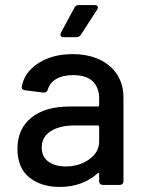

<svg xmlns="http://www.w3.org/2000/svg" viewBox="-20 -731 557 759"><path d="M468 -348V-15Q468 -8 464 -4Q460 0 453 0H387Q380 0 376 -4Q372 -8 372 -15V-43Q372 -46 370 -47Q368 -48 366 -46Q338 -20 299.5 -6Q261 8 216 8Q143 8 96 -29.5Q49 -67 49 -143Q49 -221 103.5 -265.5Q158 -310 256 -310H367Q372 -310 372 -315V-341Q372 -385 346.5 -409.5Q321 -434 269 -434Q228 -434 202.5 -419Q177 -404 169 -377Q165 -364 152 -365L80 -374Q73 -375 69 -378.5Q65 -382 66 -387Q75 -444 130.5 -480.5Q186 -517 267 -517Q328 -517 373.5 -495.5Q419 -474 443.5 -435.5Q468 -397 468 -348ZM372 -172V-230Q372 -235 367 -235H274Q215 -235 180 -212Q145 -189 145 -148Q145 -111 171.5 -92Q198 -73 240 -73Q293 -73 332.5 -101Q372 -129 372 -172ZM219 -594 221 -602 274 -700Q279 -711 292 -711H354Q360 -711 363.5 -708.5Q367 -706 367 -702Q367 -698 364 -693L300 -594Q294 -584 282 -584H231Q219 -584 219 -594Z"/></svg>

Font: Barlow_Medium_SS
Style: Regular
Weight: 500
Designer: Jeremy Tribby
Foundry: Jeremy Tribby
Version: Version 1.101 August 23, 2024